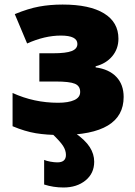

<svg xmlns="http://www.w3.org/2000/svg" viewBox="-20 -583 594 843"><path d="M212.9 -349.1Q270 -349.1 294.9 -358.9Q319.8 -368.7 319.8 -390.1Q319.8 -426.8 247.1 -426.8Q176.3 -426.8 99.1 -392.1L44.9 -521Q104 -545.4 152.1 -554.2Q200.2 -563 254.9 -563Q373.5 -563 436.8 -524.2Q500 -485.4 500 -413.1Q500 -368.7 472.9 -336.2Q445.8 -303.7 399.9 -292V-287.1Q458.5 -279.3 490.7 -245.6Q522.9 -211.9 522.9 -157.2Q522.9 9.8 246.1 9.8Q185.1 9.8 137.5 2Q89.8 -5.9 35.2 -28.8V-174.8Q129.4 -131.8 234.9 -131.8Q280.3 -131.8 306.2 -143.6Q332 -155.3 332 -179.2Q332 -205.6 308.8 -215.3Q285.6 -225.1 225.1 -225.1H152.8V-349.1ZM269.5 97.2Q269.5 77.1 256.6 57.1Q243.7 37.1 204.6 0H308.6Q354.5 32.2 374 62.7Q393.6 93.3 393.6 127Q393.6 178.2 355.5 209.2Q317.4 240.2 258.8 240.2Q214.4 240.2 173.8 227.1V119.1Q183.6 123.5 200.9 126.7Q218.3 129.9 231.9 129.9Q269.5 129.9 269.5 97.2Z"/></svg>

Font: Black Ops One [rus by aLiNcE]
Style: Regular
Weight: 400
Designer: James Grieshaber
Foundry: James Grieshaber
Version: Version 1.002;May 25, 2024;FontCreator 13.0.0.2680 64-bit